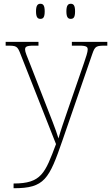

<svg xmlns="http://www.w3.org/2000/svg" viewBox="-20 -758 589 1018"><path d="M355 -658C370 -658 378 -666 378 -698C378 -729 370 -738 355 -738C341 -738 332 -729 332 -698C332 -666 341 -658 355 -658ZM194 -658C209 -658 217 -666 217 -698C217 -729 209 -738 194 -738C180 -738 171 -729 171 -698C171 -666 180 -658 194 -658ZM52 215V240H53C216 240 240 193 312 -16L468 -468C484 -515 489 -516 545 -516H549V-536H361V-516H399C440 -516 445 -509 445 -495C445 -482 436 -455 425 -423L338 -171C317 -110 302 -67 290 -24C277 -69 244 -150 220 -212L144 -407C122 -463 113 -482 113 -495C113 -509 118 -516 159 -516H184V-536H10V-516H13C69 -516 72 -515 90 -468L277 6C219 160 200 215 52 215Z"/></svg>

Font: Noto Serif Gurmukhi Thin
Style: Regular
Weight: 100
Designer: Vaibhav Singh and the Monotype Design Team
Foundry: Monotype Imaging Inc.
Version: Version 2.004